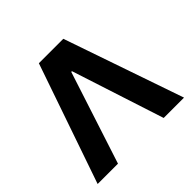

<svg xmlns="http://www.w3.org/2000/svg" viewBox="-176 -913 1100 1100"><g transform="rotate(-45 374.0 -363.5)"><path d="M188.6 0 371.1 -561.1H376.8L558.9 0H723.7L473 -727.3H274.9L23.8 0Z"/></g></svg>

Font: Magic Ui Pro
Style: Bold
Weight: 700
Designer: Stefan Endress, Andreas Faust
Version: Version 1.000;FEAKit 1.0